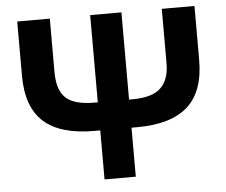

<svg xmlns="http://www.w3.org/2000/svg" viewBox="-51 -772 978 831"><g transform="rotate(-5 438.0 -357.0)"><path d="M823.2 -480Q823.2 -342.8 750.5 -277.8Q677.7 -212.9 530.8 -212.9H505.9V0H370.1V-212.9H345.2Q196.3 -212.9 124.8 -277.6Q53.2 -342.3 53.2 -478V-713.9H194.8V-480Q194.8 -403.3 231.4 -369.1Q268.1 -335 355 -335H370.1V-713.9H505.9V-335H521Q606 -335 643.6 -370.4Q681.2 -405.8 681.2 -478V-713.9H823.2Z"/></g></svg>

Font: NotoSans-Bold
Style: Bold
Weight: 700
Designer: Monotype Design team
Foundry: Monotype Imaging Inc.
Version: Version 1.04